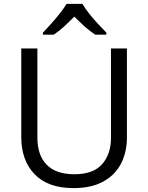

<svg xmlns="http://www.w3.org/2000/svg" viewBox="-20 -965 769 995"><path d="M637.7 -713.9V-252Q637.7 -176.3 607.2 -117.2Q576.7 -58.1 515.1 -24.2Q453.6 9.8 360.8 9.8Q228.5 9.8 159.4 -62Q90.3 -133.8 90.3 -253.9V-713.9H173.8V-251.5Q173.8 -160.6 221.9 -111.3Q270 -62 365.7 -62Q463.4 -62 509.3 -114.3Q555.2 -166.5 555.2 -251V-713.9ZM407.2 -944.8Q419.4 -922.9 441.4 -895.3Q463.4 -867.7 487.8 -841.3Q512.2 -814.9 531.2 -795.9V-785.2H473.6Q447.3 -802.2 419.4 -827.1Q391.6 -852.1 365.2 -878.9Q338.9 -852.1 311.8 -827.4Q284.7 -802.7 258.3 -785.2H202.6V-795.9Q221.2 -815.4 244.9 -841.8Q268.6 -868.2 290.3 -895.5Q312 -922.9 324.7 -944.8Z"/></svg>

Font: Open Sans
Style: Regular
Weight: 400
Designer: Monotype Design Team
Foundry: Monotype Imaging Inc.
Version: Version 3.000; ttfautohint (v1.8.4)